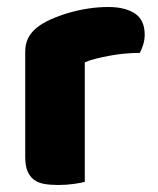

<svg xmlns="http://www.w3.org/2000/svg" viewBox="-20 -520 451 548"><path d="M222 -1Q212 2 190.5 5Q169 8 146 8Q124 8 106.5 5Q89 2 77 -7Q65 -16 58.5 -31.5Q52 -47 52 -72V-372Q52 -395 60.5 -411.5Q69 -428 85 -441Q101 -454 124.5 -464.5Q148 -475 175 -483Q202 -491 231 -495.5Q260 -500 289 -500Q337 -500 365 -481.5Q393 -463 393 -421Q393 -407 389 -393.5Q385 -380 379 -369Q358 -369 336 -367Q314 -365 293 -361Q272 -357 253.5 -352.5Q235 -348 222 -342Z"/></svg>

Font: Baloo Paaji
Style: Regular
Weight: 400
Designer: Shuchita Grover and Ek Type
Foundry: Ek Type
Version: Version 1.443;PS 1.000;hotconv 16.6.51;makeotf.lib2.5.65220;